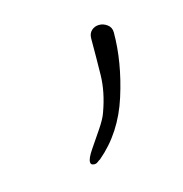

<svg xmlns="http://www.w3.org/2000/svg" viewBox="-48 -688 281 295"><g transform="rotate(-15 92.5 -540.5)"><path d="M70 -438Q64 -438 64 -443Q64 -449 72.5 -461.5Q81 -474 90.5 -488Q100 -502 103 -511Q114 -541 114.5 -568Q115 -595 115 -626Q115 -634 120 -638.5Q125 -643 132 -643Q139 -643 145 -638.5Q151 -634 151 -626Q151 -579 134.5 -527Q118 -475 80 -443Q78 -442 75.5 -440Q73 -438 70 -438Z"/></g></svg>

Font: Licorice
Style: Regular
Weight: 400
Designer: Robert E. Leuschke
Foundry: Robert E. Leuschke
Version: Version 1.010; ttfautohint (v1.8.3)